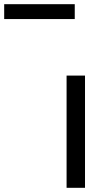

<svg xmlns="http://www.w3.org/2000/svg" viewBox="-233 -897 511 917"><path d="M173 0H85V-536H173ZM-213 -806V-877H124V-806Z"/></svg>

Font: Noto Sans Tifinagh Ahaggar
Style: Regular
Weight: 400
Designer: JamraPatel
Foundry: JamraPatel LLC
Version: Version 2.006; ttfautohint (v1.8.4.7-5d5b)